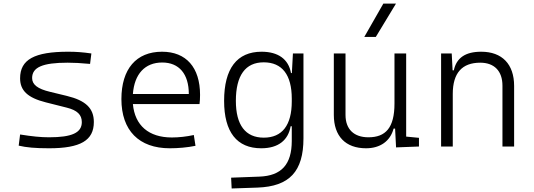

<svg xmlns="http://www.w3.org/2000/svg" viewBox="-20 -815 2970 1068"><path d="M252.9 9.8C427.7 9.8 502 -33.7 502 -136.2C502 -212.4 457.5 -255.9 351.1 -281.7L258.3 -304.2C188.5 -320.8 158.7 -344.7 158.7 -380.9C158.7 -440.9 217.3 -466.3 356.4 -466.3C391.1 -466.3 428.2 -464.4 481 -459.5L488.3 -517.6C440.4 -524.4 404.8 -527.3 359.4 -527.3C171.4 -527.3 91.8 -483.9 91.8 -379.4C91.8 -311 134.3 -271 234.9 -245.6L351.1 -216.3C409.7 -201.7 435.1 -176.8 435.1 -135.7C435.1 -76.7 380.4 -51.3 252.9 -51.3C206.5 -51.3 158.7 -56.2 91.8 -66.9L84 -4.9C126.5 5.4 177.2 9.8 252.9 9.8Z M924.3 9.8C970.7 9.8 1022 5.4 1067.4 -3.9L1058.1 -64C1018.6 -55.2 974.6 -50.3 936 -50.3C807.1 -50.3 730 -117.2 719.2 -236.3H1089.8C1091.8 -250 1092.8 -268.1 1092.8 -287.1C1092.8 -440.4 1015.1 -527.3 881.3 -527.3C737.8 -527.3 655.3 -431.2 655.3 -263.7C655.3 -89.4 752.9 9.8 924.3 9.8ZM719.2 -292C727.5 -403.3 786.1 -467.3 882.3 -467.3C976.1 -467.3 1030.3 -403.8 1030.3 -292Z M1268.6 233.4 1412.1 228.5C1590.3 222.2 1668 138.7 1668 -45.9V-517.6H1609.4L1603.5 -408.7H1598.6C1585 -485.8 1527.3 -527.3 1435.1 -527.3C1297.9 -527.3 1226.6 -433.6 1226.6 -253.9C1226.6 -80.6 1297.4 9.8 1433.1 9.8C1529.8 9.8 1583.5 -36.6 1596.7 -112.8H1603V-30.3C1602.5 98.1 1547.4 163.1 1421.9 167.5L1265.6 173.3ZM1603 -266.1V-251C1603 -118.7 1549.8 -49.3 1447.3 -49.3C1345.2 -49.3 1292 -119.6 1292 -253.9C1292 -395 1344.7 -468.3 1446.8 -468.3C1549.3 -468.3 1603 -398.9 1603 -266.1Z M2016.1 9.8C2094.7 9.8 2150.9 -29.8 2169.4 -99.6H2177.7L2183.1 4.9L2310.5 0V-48.3L2239.3 -55.2V-517.6H2174.3V-239.3C2174.3 -103.5 2124.5 -51.3 2029.3 -51.3C1949.2 -51.3 1901.9 -95.7 1901.9 -175.8V-517.6H1836.9V-175.8C1836.9 -57.6 1901.9 9.8 2016.1 9.8ZM2006.3 -609.4H2070.3L2182.6 -794.9H2112.3Z M2774.9 0H2839.8V-336.9C2839.8 -458 2772.9 -527.3 2656.7 -527.3C2568.8 -527.3 2519 -493.2 2504.4 -423.8H2497.6L2492.7 -517.6H2433.6V0H2498.5V-292.5C2498.5 -409.2 2550.3 -466.3 2651.4 -466.3C2729 -466.3 2774.9 -420.4 2774.9 -338.4Z"/></svg>

Font: Cascadia Mono Light
Style: Regular
Weight: 300
Monospace: yes
Designer: Aaron Bell
Foundry: Saja Typeworks
Version: Version 2404.023